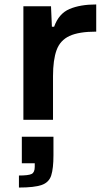

<svg xmlns="http://www.w3.org/2000/svg" viewBox="-20 -538 482 862"><path d="M85 0V-510H209L213 -418H223Q244 -477 292 -497.5Q340 -518 412 -518V-396Q334 -396 292 -376.5Q250 -357 234 -313Q218 -269 218 -196V0ZM65 304V250Q108 250 122 243Q136 236 136 211V195H78V76H220V159Q220 218 210 249.5Q200 281 167 292.5Q134 304 65 304Z"/></svg>

Font: Saira Expanded SemiBold
Style: Regular
Weight: 600
Width: 7
Designer: Hector Gatti with collaboration of the Omnibus-Type team
Foundry: Omnibus-Type
Version: Version 1.100; ttfautohint (v1.8.3)